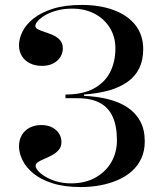

<svg xmlns="http://www.w3.org/2000/svg" viewBox="-20 -743 675 778"><path d="M308.1 15Q241 15 193.1 -0.3Q145.2 -15.5 115.2 -40.3Q85.1 -65 71.1 -94Q57 -122.9 57 -149.7Q57 -176.4 68.5 -195.8Q80 -215.2 100.3 -225.7Q120.6 -236.3 147 -236.3Q173.7 -236.3 191.9 -226.4Q210 -216.6 219.5 -201.4Q228.9 -186.1 228.9 -167.5Q228.9 -148.5 218.4 -136Q207.9 -123.6 192.5 -115.1Q177.1 -106.6 161.2 -99.9Q145.3 -93.3 134.8 -86.7Q124.3 -80.2 124.3 -70.6Q124.3 -62.8 134.2 -51Q144.1 -39.3 162.9 -27.8Q181.8 -16.2 208.5 -8.1Q235.3 0 268.5 0Q324.4 0 366 -23Q407.7 -45.9 430.7 -85.3Q453.8 -124.8 453.8 -174.6Q453.8 -231.6 436.9 -269.4Q420 -307.2 384.7 -326.1Q349.5 -345 294 -345H245.3V-360Q314.5 -360 359.3 -383.9Q404.1 -407.8 425.9 -450Q447.6 -492.3 447.6 -547.3Q447.6 -593.4 425.4 -629.8Q403.1 -666.3 363.8 -687.1Q324.4 -708 271.9 -708Q237.5 -708 209.9 -700.4Q182.3 -692.8 162.9 -681.2Q143.5 -669.7 133.3 -658Q123.2 -646.2 123.2 -638.4Q123.2 -629.4 134.2 -624Q145.3 -618.5 162.3 -613Q179.4 -607.5 195.9 -600.1Q212.4 -592.7 223.5 -580Q234.6 -567.3 234.6 -547.1Q234.6 -528.4 224.6 -512.1Q214.5 -495.8 195.8 -486Q177.1 -476.1 149.8 -476.1Q122.8 -476.1 101.7 -486.4Q80.6 -496.7 68.8 -515.5Q57 -534.3 57 -559.3Q57 -586.6 71.1 -615Q85.1 -643.4 115.7 -667.9Q146.4 -692.5 194.8 -707.7Q243.2 -723 311.5 -723Q384.9 -723 441 -702.1Q497.1 -681.2 528.7 -641.3Q560.3 -601.4 560.3 -543.4Q560.3 -499.5 544.3 -466.5Q528.2 -433.5 496.9 -411.3Q465.6 -389.1 421.1 -376.5Q376.6 -364 320.3 -360V-354.6Q373.7 -352.3 418.7 -341Q463.7 -329.6 496.7 -307.7Q529.8 -285.7 548.2 -251.8Q566.6 -217.8 566.6 -170.2Q566.6 -131.2 552.6 -101Q538.6 -70.9 513.8 -49Q489.1 -27 456.2 -13Q423.4 1 385.6 8Q347.9 15 308.1 15Z"/></svg>

Font: Kalnia Thin
Style: Regular
Weight: 100
Version: Version 1.105